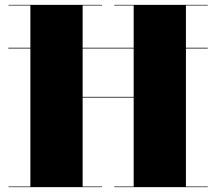

<svg xmlns="http://www.w3.org/2000/svg" viewBox="-20 -770 890 790"><path d="M14 -573.5H835V-570.5H14ZM15 -2.5H105V-747.5H15V-750H400V-747.5H320V-371.5H530V-747.5H450V-750H835V-747.5H745V-2.5H835V0H450V-2.5H530V-368.5H320V-2.5H400V0H15Z"/></svg>

Font: Bodoni* 72pt Fatface
Style: Regular
Weight: 900
Version: Version 2.3